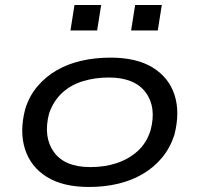

<svg xmlns="http://www.w3.org/2000/svg" viewBox="-20 -734 792 763"><path d="M334 9Q230 9 166 -31Q102 -71 79.5 -141Q57 -211 80 -300Q96 -352 128.5 -390.5Q161 -429 205 -454.5Q249 -480 303.5 -492.5Q358 -505 419 -505Q523 -505 587 -465.5Q651 -426 673.5 -357Q696 -288 673 -198Q656 -146 624 -107.5Q592 -69 548 -43Q504 -17 450 -4Q396 9 334 9ZM339 -70Q397 -70 444.5 -86Q492 -102 527 -133.5Q562 -165 578 -215Q603 -307 559 -366.5Q515 -426 412 -426Q357 -426 308.5 -411Q260 -396 226 -364Q192 -332 175 -283Q151 -190 194 -130Q237 -70 339 -70ZM501 -613 517 -714H623L607 -613ZM260 -613 276 -714H382L366 -613Z"/></svg>

Font: Nunito Sans 7pt Expanded
Style: Italic
Weight: 400
Width: 7
Italic angle: -9°
Designer: Vernon Adams
Foundry: Vernon Adams
Version: Version 3.101;gftools[0.9.27]